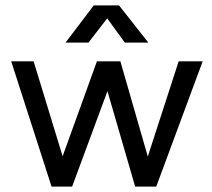

<svg xmlns="http://www.w3.org/2000/svg" viewBox="-20 -691 784 711"><path d="M529.3 -533.2H442.4L377 -623L307.6 -533.2H222.7L327.1 -670.9H420.9ZM377.9 -353.5 247.1 0H170.9L21.5 -463.9H104.5L211.9 -112.3L338.9 -463.9H425.8L527.3 -111.3L641.6 -463.9H730.5Q730.5 -463.9 558.6 0H480.5Z"/></svg>

Font: BF_TEXT
Style: Regular
Weight: 400
Foundry: EA DICE
Version: Version 1.404